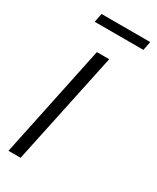

<svg xmlns="http://www.w3.org/2000/svg" viewBox="-171 -702 618 755"><g transform="rotate(30 138.0 -324.5)"><path d="M7 0 114 -510H170L62 0ZM47 -609 55 -649H276L268 -609Z"/></g></svg>

Font: Saira Condensed Light
Style: Italic
Weight: 300
Width: 3
Italic angle: -12°
Designer: Hector Gatti with collaboration of the Omnibus-Type team
Foundry: Omnibus-Type
Version: Version 1.101